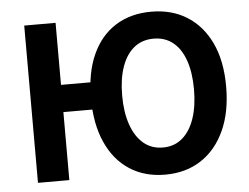

<svg xmlns="http://www.w3.org/2000/svg" viewBox="-53 -821 1170 901"><g transform="rotate(-5 532.0 -370.0)"><path d="M91.3 0V-740.8H239V-448.5H457.4V-320.3H239V0ZM690.2 13.8Q593.2 13.8 522 -32.8Q450.8 -79.4 412.2 -166.4Q373.5 -253.3 373.5 -373.6Q373.5 -494 412.2 -579.1Q450.8 -664.2 522 -709Q593.2 -753.8 690.2 -753.8Q787.2 -753.8 858.9 -708.6Q930.6 -663.4 970.5 -578.7Q1010.4 -494 1010.4 -373.6Q1010.4 -253.3 970.5 -166.4Q930.6 -79.4 858.9 -32.8Q787.2 13.8 690.2 13.8ZM690.2 -114Q743.9 -114 781.5 -146Q819.2 -178 839 -236.3Q858.9 -294.5 858.9 -373.6Q858.9 -452.6 839 -509.5Q819.2 -566.4 781.5 -596.6Q743.9 -626.8 690.2 -626.8Q636.7 -626.8 598.9 -596.6Q561 -566.4 540.8 -509.5Q520.5 -452.6 520.5 -373.6Q520.5 -294.5 540.8 -236.3Q561 -178 598.9 -146Q636.7 -114 690.2 -114Z"/></g></svg>

Font: Shanggu Sans SC VF
Style: Regular
Weight: 250
Designer: GuiWonder
Version: Version 1.021